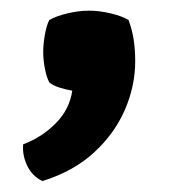

<svg xmlns="http://www.w3.org/2000/svg" viewBox="-20 -162 332 360"><path d="M221 -124.5Q228 -105.5 230.8 -86.8Q233.5 -68 233.5 -47Q233.5 -0.5 214 44.2Q194.5 89 156 124.2Q117.5 159.5 59.5 177.5Q40 168 30.8 148.2Q21.5 128.5 23.5 108.5Q58.5 95.5 84.5 69.2Q110.5 43 115.5 8Q103.5 6 91.5 2.2Q79.5 -1.5 72.5 -7.5Q67.5 -16.5 64.2 -33.2Q61 -50 61 -64.5Q61 -79 64.2 -97.2Q67.5 -115.5 72.5 -124.5Q85.5 -132 106.8 -137Q128 -142 147 -142Q166 -142 187.2 -137Q208.5 -132 221 -124.5Z"/></svg>

Font: Signika Negative Light
Style: Bold
Weight: 700
Version: Version 2.001